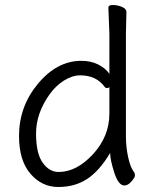

<svg xmlns="http://www.w3.org/2000/svg" viewBox="-20 -729 615 767"><path d="M477 12Q453 12 436.5 -39.5Q420 -91 420 -118Q377 -46 328 -14Q279 18 213 18Q147 18 101.5 -35Q56 -88 56 -186Q56 -304 132 -395Q208 -486 305 -486Q343 -486 372 -471.5Q401 -457 417 -434V-593L413 -699Q413 -709 431 -709Q449 -709 467 -701.5Q485 -694 485 -681L483 -592V-185Q483 -142 492 -100.5Q501 -59 517 -39Q519 -35 519 -27.5Q519 -20 505 -4Q491 12 477 12ZM214 -42Q286 -42 351.5 -113Q417 -184 417 -276V-381Q413 -377 407.5 -377Q402 -377 398 -382Q365 -428 300 -428Q269 -428 236 -407.5Q203 -387 178 -352Q124 -276 124 -196Q124 -116 150.5 -79Q177 -42 214 -42Z"/></svg>

Font: LXGW WenKai TC
Style: Regular
Weight: 400
Designer: LXGW / Fontworks Inc.
Foundry: LXGW / Fontworks Inc.
Version: Version 1.330